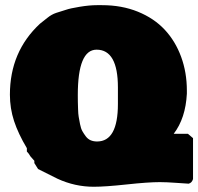

<svg xmlns="http://www.w3.org/2000/svg" viewBox="-20 -713 753 729"><path d="M17.6 -353.5Q17.6 -517.1 131.8 -623L160.2 -645.5Q175.8 -658.2 193.4 -664.1L230.5 -675.8Q245.6 -681.2 282.7 -687.3Q319.8 -693.4 347.7 -693.4H367.2Q442.4 -693.4 503.7 -668.5Q564.9 -643.6 605.5 -600.1Q646 -556.6 667.7 -497.3Q689.5 -438 689.5 -369.1V-357.4Q684.6 -263.7 639.6 -205.1H693.4L712.9 -188.5V-33.2Q708.5 -18.6 696.3 -15.6Q690.4 -15.6 651.4 -18.6Q612.3 -21.5 586.9 -21.5Q542.5 -21.5 461.2 -12.7Q379.9 -3.9 335.9 -3.9Q264.6 -3.9 198.7 -34.2L124.5 -71.3L110.4 -93.8V-103.5V-102.5L95.7 -119.1Q89.4 -130.4 82 -137.7V-150.4Q49.3 -205.1 33.4 -253.4Q17.6 -301.8 17.6 -353.5ZM275.4 -352.5Q275.4 -335 275.6 -326.7Q275.9 -318.4 276.4 -299.3Q276.9 -280.3 278.8 -269.3Q280.8 -258.3 283.9 -241.7Q287.1 -225.1 292.7 -215.1Q298.3 -205.1 305.9 -195.1Q313.5 -185.1 324.2 -180.4Q335 -175.8 348.6 -175.8Q427.7 -175.8 427.7 -318.4V-380.9Q427.7 -524.4 346.7 -524.4Q275.4 -524.4 275.4 -352.5Z"/></svg>

Font: Bowlby One SC
Style: Regular
Weight: 400
Width: 1
Version: Version 1.2